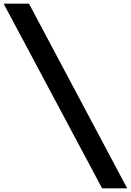

<svg xmlns="http://www.w3.org/2000/svg" viewBox="-55 -770 709 1040"><path d="M-35.2 -750H102.1L633.8 250H498Z"/></svg>

Font: Oakes Grotesk
Style: Bold Italic
Weight: 700
Designer: Samuel Oakes
Foundry: Samuel Oakes
Version: Version 1.0 | wf-rip DC20170320